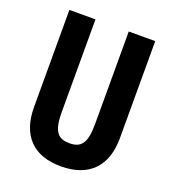

<svg xmlns="http://www.w3.org/2000/svg" viewBox="-132 -815 835 927"><g transform="rotate(20 285.5 -352.0)"><path d="M507 -215V-714H371V-237C371 -138 344 -109 286 -109C230 -109 200 -134 200 -236V-714H66V-216C66 -69 143 10 285 10C429 10 507 -71 507 -215Z"/></g></svg>

Font: Noto Sans Gurmukhi ExtraCondensed
Style: Bold
Weight: 700
Width: 2
Designer: Jelle Bosma - Monotype Design Team
Foundry: Monotype Imaging Inc.
Version: Version 2.004